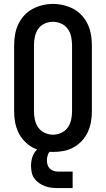

<svg xmlns="http://www.w3.org/2000/svg" viewBox="-20 -766 540 978"><path d="M250 8Q223 8 196 3Q169 -2 145 -15.5Q121 -29 102.5 -49Q84 -69 72.5 -94Q61 -119 56.5 -146Q52 -173 52 -200V-535Q52 -562 56.5 -589Q61 -616 72.5 -641Q84 -666 102.5 -686.5Q121 -707 145 -720Q169 -733 196 -739.5Q223 -746 250 -746Q277 -746 304 -739.5Q331 -733 355 -720Q379 -707 397.5 -686.5Q416 -666 427.5 -641Q439 -616 443.5 -589Q448 -562 448 -535V-200Q448 -173 443.5 -146Q439 -119 427.5 -94Q416 -69 397.5 -49Q379 -29 355 -15.5Q331 -2 304 3Q277 8 250 8ZM250 -80Q272 -80 292.5 -89.5Q313 -99 325.5 -117Q338 -135 342.5 -156.5Q347 -178 347 -200V-535Q347 -557 342.5 -579Q338 -601 325 -619Q312 -637 291.5 -646Q271 -655 249 -655Q227 -655 206.5 -645.5Q186 -636 174 -618Q162 -600 157.5 -578.5Q153 -557 153 -535V-200Q153 -178 157.5 -156.5Q162 -135 174.5 -117Q187 -99 207.5 -89.5Q228 -80 250 -80ZM350 192H275Q258 192 241 190Q224 188 208.5 182Q193 176 179 166.5Q165 157 155 143Q145 129 141.5 112Q138 95 138 78Q138 56 145 34Q152 12 168 -3.5Q184 -19 206 -25.5Q228 -32 250 -32V0Q242 0 235 5.5Q228 11 225 19Q222 27 220.5 35Q219 43 219 52Q219 63 222.5 74Q226 85 234 93Q242 101 253 104.5Q264 108 275 108H350Z"/></svg>

Font: Zed Mono Semibold
Style: Regular
Weight: 600
Monospace: yes
Designer: Belleve Invis
Foundry: Belleve Invis
Version: Version 1.0.0; ttfautohint (v1.8.4)